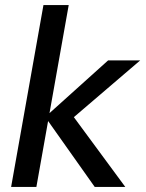

<svg xmlns="http://www.w3.org/2000/svg" viewBox="-20 -740 576 760"><path d="M355 0 159 -277 408 -501H535L237 -246L246 -312L476 0ZM24 0 152 -720H252L124 0Z"/></svg>

Font: DM Sans 18pt Medium
Style: Italic
Weight: 500
Italic angle: -10°
Designer: Colophon Foundry, Jonny Pinhorn
Foundry: Colophon Foundry
Version: Version 4.004;gftools[0.9.30]